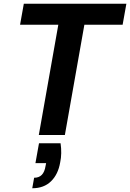

<svg xmlns="http://www.w3.org/2000/svg" viewBox="-20 -720 694 1024"><path d="M187 0 291 -588H87L107 -700H654L634 -588H430L326 0ZM152 284 162 228Q188 228 203 212.5Q218 197 223 165L226 150H169L188 44H303Q307 71 306.5 97Q306 123 301 146Q290 210 252 247Q214 284 152 284Z"/></svg>

Font: DM Sans 10pt ExtraBold
Style: Italic
Weight: 800
Italic angle: -10°
Version: Version 4.004;gftools[0.9.30]